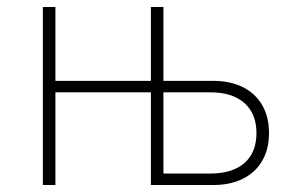

<svg xmlns="http://www.w3.org/2000/svg" viewBox="-20 -531 857 551"><path d="M103 0V-511H139V-299H413V-511H449V0H413V-266H139V0ZM413 0V-511H449V-299H591Q640.5 -299 676.8 -281Q713 -263 732.5 -229.2Q752 -195.5 752 -149Q752 -103 732.5 -69.5Q713 -36 677 -18Q641 0 591 0ZM449 -33H584Q647 -33 681.5 -63.2Q716 -93.5 716 -149Q716 -204.5 681.5 -235.2Q647 -266 584 -266H449Z"/></svg>

Font: Overpass Thin
Style: Regular
Weight: 250
Designer: Delve Withrington, Dave Bailey, Thomas Jockin
Foundry: Delve Fonts LLC
Version: Version 4.000